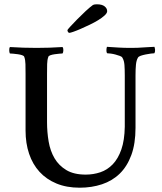

<svg xmlns="http://www.w3.org/2000/svg" viewBox="-20 -869 752 894"><path d="M150 -646Q179 -646 210.5 -647Q242 -648 271 -650Q275 -646 275 -635.5Q275 -625 271 -620Q267 -620 256.5 -619Q246 -618 235 -616.5Q224 -615 215 -612Q206 -609 205 -604Q200 -591 199.5 -570.5Q199 -550 199 -525V-300Q199 -254 206.5 -210Q214 -166 234 -132Q254 -98 289 -77Q324 -56 379 -56Q415 -56 447.5 -67Q480 -78 505 -104Q530 -130 545 -173Q560 -216 561 -279V-517Q561 -545 559.5 -566Q558 -587 550 -600Q548 -605 538.5 -608.5Q529 -612 518 -615Q507 -618 496 -619.5Q485 -621 479 -621Q475 -626 475.5 -636Q476 -646 478 -651Q509 -649 533 -647.5Q557 -646 590 -646Q607 -646 620 -646.5Q633 -647 645 -648Q657 -649 670 -649.5Q683 -650 699 -651Q701 -647 702 -638Q703 -629 699 -621Q694 -621 682.5 -619.5Q671 -618 658.5 -615.5Q646 -613 635.5 -609.5Q625 -606 622 -600Q615 -588 613 -567.5Q611 -547 611 -518V-274Q611 -200 591.5 -147Q572 -94 537.5 -60.5Q503 -27 455 -11Q407 5 351 5Q290 5 243 -14.5Q196 -34 164 -69Q132 -104 115.5 -153Q99 -202 99 -261V-525Q99 -550 98.5 -570.5Q98 -591 93 -604Q92 -609 83 -612Q74 -615 63 -616.5Q52 -618 41.5 -619Q31 -620 26 -620Q23 -625 23 -635.5Q23 -646 26 -650Q56 -648 88.5 -647Q121 -646 150 -646ZM294 -728Q294 -731 307.5 -745.5Q321 -760 339.5 -779Q358 -798 378.5 -817Q399 -836 413 -846Q419 -849 431 -849Q455 -849 467 -839.5Q479 -830 479 -817Q479 -808 467 -797Q455 -786 437 -775Q419 -764 397 -753.5Q375 -743 355.5 -734.5Q336 -726 321.5 -721Q307 -716 303 -716Q299 -716 296.5 -720.5Q294 -725 294 -728Z"/></svg>

Font: Vermiglione Medium
Style: Regular
Weight: 500
Version: Version 1.000